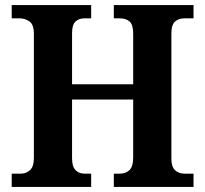

<svg xmlns="http://www.w3.org/2000/svg" viewBox="-20 -734 805 754"><path d="M26 0V-52H61Q83 -52 98 -66Q113 -80 113 -112V-602Q113 -637 96 -649.5Q79 -662 56 -662H26V-714H338V-662H313Q290 -662 276.5 -649.5Q263 -637 263 -604V-403H503V-602Q503 -637 489 -649.5Q475 -662 449 -662H427V-714H740V-662H704Q682 -662 667.5 -649.5Q653 -637 653 -602V-111Q653 -79 667.5 -65.5Q682 -52 704 -52H740V0H427V-52H450Q474 -52 488.5 -66Q503 -80 503 -115V-343H263V-112Q263 -80 276.5 -66Q290 -52 313 -52H338V0Z"/></svg>

Font: Noto Serif Devanagari SemiCondensed
Style: Bold
Weight: 700
Width: 4
Designer: Universal Thirst, Indian Type Foundry and the Monotype Design Team
Foundry: Monotype Imaging Inc.
Version: Version 2.004; ttfautohint (v1.8.4.7-5d5b)